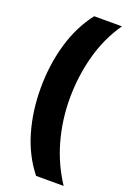

<svg xmlns="http://www.w3.org/2000/svg" viewBox="-168 -792 681 1008"><g transform="rotate(20 173.0 -288.0)"><path d="M39 -284Q39 -414 72.5 -530Q106 -646 174 -734H329Q263 -639 232 -523.5Q201 -408 201 -285Q201 -165 232.5 -52Q264 61 328 158H174Q105 71 72 -42Q39 -155 39 -284Z"/></g></svg>

Font: Noto Sans Hebrew SemiCondensed Black
Style: Regular
Weight: 900
Width: 4
Designer: Ben Nathan
Foundry: Google LLC
Version: Version 3.001; ttfautohint (v1.8.4.7-5d5b)